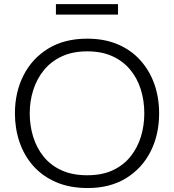

<svg xmlns="http://www.w3.org/2000/svg" viewBox="-20 -916 858 946"><path d="M412.5 10.5Q323 10.5 255.8 -18.8Q188.5 -48 143.5 -99Q98.5 -150 76 -216.5Q53.5 -283 53.5 -357.5Q53.5 -461 95.8 -544.5Q138 -628 217.8 -676.8Q297.5 -725.5 409.5 -725.5Q495 -725.5 561 -697.2Q627 -669 672.2 -618.2Q717.5 -567.5 740.8 -501Q764 -434.5 764 -357.5Q764 -252.5 721.8 -169.2Q679.5 -86 600.8 -37.8Q522 10.5 412.5 10.5ZM410 -52.5Q483.5 -52.5 536.5 -77.5Q589.5 -102.5 623.8 -145.8Q658 -189 674.5 -243.5Q691 -298 691 -357.5Q691 -421.5 673.2 -477Q655.5 -532.5 620.2 -574.2Q585 -616 532.5 -639.5Q480 -663 410 -663Q338 -663 284.8 -638.2Q231.5 -613.5 196.5 -570.5Q161.5 -527.5 144 -472.8Q126.5 -418 126.5 -357.5Q126.5 -297 143.5 -242Q160.5 -187 195 -144.2Q229.5 -101.5 283 -77Q336.5 -52.5 410 -52.5ZM255.5 -844V-895.5Q290 -895.5 328.5 -895.5Q367 -895.5 408.5 -895.5Q450.5 -895.5 488.8 -895.5Q527 -895.5 561.5 -895.5V-844Q527 -844 488.8 -844Q450.5 -844 408.5 -844Q367 -844 328.5 -844Q290 -844 255.5 -844Z"/></svg>

Font: Commissioner Thin Light
Style: Regular
Weight: 300
Version: Version 1.000